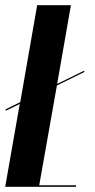

<svg xmlns="http://www.w3.org/2000/svg" viewBox="-29 -719 365 739"><path d="M244 -699 191 -396 295 -447 296 -442 190 -390 122 -6H264L263 0H-9L47 -319L-6 -293L-8 -298L49 -326L114 -699Z"/></svg>

Font: Moniqa Black Ita Display
Style: Italic
Weight: 900
Italic angle: -10°
Designer: Rajesh Rajput
Foundry: Rajesh Rajput
Version: Version 1.000